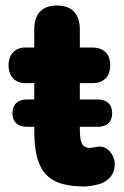

<svg xmlns="http://www.w3.org/2000/svg" viewBox="-20 -664 448 695"><path d="M285 11C296 11 330 7 349 -1C384 -17 398 -44 395 -78C391 -109 365 -137 336 -133C323 -132 323 -130 309 -129C272 -126 269 -156 269 -205H334C367 -205 386 -223 386 -254C386 -286 367 -304 334 -304H269V-363H314C356 -363 379 -387 379 -428C379 -468 356 -492 314 -492H269V-557C269 -614 240 -644 186 -644C132 -644 104 -614 104 -557V-492H71C36 -492 11 -468 11 -428C11 -387 36 -363 71 -363H104V-304H78C44 -304 25 -286 25 -254C25 -223 44 -205 78 -205H104V-196C104 -58 138 11 285 11Z"/></svg>

Font: SN Pro Heavy
Style: Regular
Weight: 800
Designer: Tobias Whetton
Foundry: Supernotes
Version: Version 1.001;Glyphs 3.2 (3249)